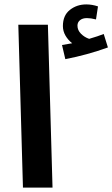

<svg xmlns="http://www.w3.org/2000/svg" viewBox="-20 -850 509 870"><path d="M63 -738H197L218 0H84ZM469 -635Q375 -601 276 -582L261 -646L307 -654Q288 -669 276.5 -689Q265 -709 265 -732Q265 -780 296.5 -805Q328 -830 371 -830Q397 -830 424 -821L415 -762Q391 -768 374 -768Q354 -768 342.5 -758.5Q331 -749 331 -734Q331 -713 347 -697Q363 -681 384 -674Q425 -686 450 -696Z"/></svg>

Font: Noto Sans Arabic Cond
Style: Bold
Weight: 700
Width: 3
Designer: Nadine Chahine
Foundry: Monotype Imaging Inc.
Version: Version 1.001